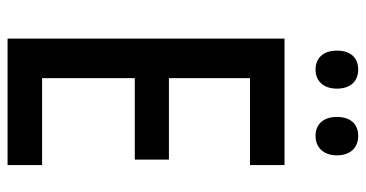

<svg xmlns="http://www.w3.org/2000/svg" viewBox="-244 -700 944 495"><g transform="rotate(90 227.5 -452.0)"><path d="M110 -849C110 -812 131 -794 159 -794C187 -794 208 -813 208 -849C208 -886 187 -904 159 -904C131 -904 110 -887 110 -849ZM281 -849C281 -813 301 -794 330 -794C358 -794 380 -813 380 -849C380 -886 358 -904 330 -904C302 -904 281 -887 281 -849ZM405 0V-89H181V-328H391V-416H181V-625H405V-714H79V0Z"/></g></svg>

Font: Noto Sans Kannada Condensed Medium
Style: Regular
Weight: 500
Width: 3
Designer: Jelle Bosma - Monotype Design Team
Foundry: Monotype Imaging Inc.
Version: Version 2.005